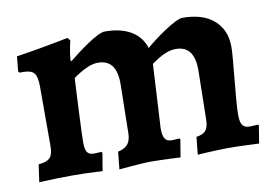

<svg xmlns="http://www.w3.org/2000/svg" viewBox="-59 -566 955 667"><g transform="rotate(-10 419.0 -233.0)"><path d="M318.7 -53.8Q342.8 -59.1 353.6 -72.3Q364.3 -85.6 364.8 -110.2L367.9 -282.5Q368.3 -327.1 352.2 -348.7Q336.1 -370.3 302.9 -370.3Q286.6 -370.3 269.2 -363.2Q251.9 -356.2 237.6 -347.3Q223.3 -338.5 214.6 -331.8Q213.2 -304.9 211.5 -270.8Q209.7 -236.6 208.2 -203.2Q206.7 -169.8 205.7 -143.9Q204.7 -118 204.7 -107Q204.7 -81.4 211.6 -71.6Q218.6 -61.8 235.3 -61.8Q241.6 -61.8 251.7 -62.6Q261.7 -63.4 261.7 -63.4L264.2 -58.9L253.8 3.5Q253.8 3.5 235.7 2.5Q217.5 1.5 193.1 0.7Q168.8 0 148.9 0Q123.4 0 95.8 0.7Q68.3 1.5 49.4 2.4Q30.5 3.4 30.5 3.4L39.2 -58.4Q68.2 -60.9 79.5 -72.5Q90.7 -84 90.7 -112V-324Q90.7 -358.5 80.4 -371.1Q70.1 -383.7 42.2 -383.7H28.9L25 -389L30.3 -441Q75.6 -447.9 117.6 -455.3Q159.5 -462.7 186.5 -468.1Q213.6 -473.6 213.6 -473.6L222.3 -463.8Q222.3 -463.8 217.6 -442.2Q212.8 -420.6 210.8 -394.6L213.7 -391.6Q225.9 -401.7 244.2 -415.5Q262.5 -429.4 282.1 -442.6Q301.7 -455.9 318.6 -464.5Q335.6 -473 344.9 -473Q401.1 -473 437 -451.8Q473 -430.7 486 -390Q496.5 -399.5 514.6 -413.3Q532.6 -427.2 553 -440.7Q573.4 -454.3 591.2 -463.6Q608.9 -473 619.4 -473Q690.6 -473 730 -438.7Q769.5 -404.4 769.5 -343.6Q769.5 -329.2 766.8 -298.1Q764.2 -267 760.5 -229.7Q756.8 -192.5 754.1 -159.6Q751.5 -126.8 751.5 -107.9Q751.5 -81.4 758.8 -71Q766.2 -60.5 783.4 -60.5Q791.9 -60.5 802.9 -61.3Q813.9 -62 813.9 -62L815.9 -58L806 3.5Q806 3.5 794.5 3Q783 2.5 765.9 1.7Q748.7 1 730.3 0.5Q711.8 0 697.4 0Q682.7 0 664.4 0.8Q646 1.5 628.8 2.3Q611.5 3.1 600.5 3.9Q589.4 4.6 589.4 4.6L595.7 -57.1Q619.3 -60.7 629.1 -72.2Q638.8 -83.6 639.3 -110.2L642.4 -282.5Q642.8 -327.1 626.7 -348.7Q610.6 -370.3 577.4 -370.3Q561.1 -370.3 544.5 -364Q528 -357.7 514 -348.9Q499.9 -340 490.7 -333.4L478.3 -107.9Q478.3 -82.5 485.2 -71.5Q492.1 -60.5 508.8 -60.5Q517.4 -60.5 527.2 -61.3Q537 -62 537 -62L539 -58L528.8 3.5Q528.8 3.5 518 3Q507.3 2.5 490.8 1.7Q474.4 1 456.4 0.5Q438.5 0 424 0Q409.4 0 390.5 1.3Q371.6 2.6 353.6 4Q335.6 5.3 324 6.6Q312.4 7.9 312.4 7.9Z"/></g></svg>

Font: Alegreya
Style: Regular
Weight: 400
Designer: Juan Pablo del Peral
Foundry: Huerta Tipografica
Version: Version 2.009